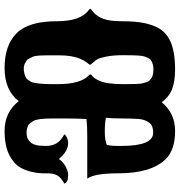

<svg xmlns="http://www.w3.org/2000/svg" viewBox="7 -751 785 839"><g transform="rotate(90 399.5 -331.5)"><path d="M276.9 41Q178.2 41 125.5 -11.2Q72.8 -63.5 72.8 -187Q72.8 -292.5 23.4 -327.1Q16.1 -332.5 20 -336.2Q23.9 -339.8 33.7 -347.7Q43.5 -355.5 53.7 -372.1Q72.8 -404.3 72.8 -469.2Q72.8 -535.6 82 -574.7Q91.3 -615.2 107.9 -639.9Q124.5 -664.6 151.9 -679.2Q198.2 -704.1 284.7 -704.1Q334 -704.1 368.7 -691.2Q403.3 -678.2 426.8 -645.5Q474.6 -704.1 552.2 -704.1Q635.7 -704.1 675.8 -662.6Q737.3 -599.1 737.3 -457Q737.3 -351.1 760.7 -320.3H577.1Q556.2 -320.3 537.1 -319.6Q518.1 -318.8 500 -316.9Q499 -295.9 498.3 -273.2Q497.6 -250.5 497.6 -226.6V-168.9Q497.6 -103 508.8 -84.5Q519.5 -66.9 526.4 -63Q542 -55.2 558.8 -55.2Q575.7 -55.2 587.4 -61Q607.4 -71.3 613.3 -94.7Q617.7 -110.8 617.7 -139.2Q617.7 -167 606.4 -185.8Q595.2 -204.6 566.9 -220.2Q569.8 -226.1 581.3 -231.4Q592.8 -236.8 604.5 -236.8Q641.6 -236.8 674.8 -196.3Q690.9 -220.7 721.7 -232.4Q733.4 -236.8 744.6 -236.8Q777.3 -236.8 782.2 -220.2Q754.4 -204.6 746.1 -188.5Q736.3 -169.9 737.3 -139.6Q738.3 -109.4 731.4 -79.6Q719.2 -25.9 689.9 -1.2Q660.6 23.4 625 32.7Q590.8 41 552.2 41Q470.2 41 421.9 -21Q375 41 276.9 41ZM302.7 -45.9Q320.3 -50.3 327.1 -59.1Q333.5 -67.9 336.9 -73.7Q340.3 -79.6 342.3 -91.3L345.2 -110.8Q346.2 -119.1 346.9 -135Q347.7 -150.9 347.7 -161.1V-191.9Q347.7 -291.5 308.6 -328.1Q300.8 -335 310.8 -341.3Q320.8 -347.7 332.5 -372.1Q347.7 -403.8 347.7 -478Q347.7 -543 345.2 -556.6L339.4 -578.1Q336.4 -587.9 331.8 -592.3Q327.1 -596.7 320.3 -601.6Q311 -607.9 287.4 -609.4Q263.7 -610.8 244.6 -599.6Q237.8 -595.7 233.4 -586.4Q229 -577.1 226.6 -569.1Q224.1 -561 222.7 -543.9Q221.2 -520.5 221.2 -476.6Q221.2 -432.1 227.8 -400.9Q234.4 -369.6 242.2 -359.4Q249.5 -349.6 256.3 -342.3Q263.2 -335 263.2 -332.5Q263.2 -330.6 254.6 -320.3Q246.1 -310.1 236.3 -288.1Q221.7 -253.9 221.7 -194.3V-159.7Q221.7 -95.2 227.1 -84.5L235.4 -66.9Q238.8 -59.1 243.2 -56.2Q247.6 -53.2 253.9 -49.8Q272.9 -38.1 302.7 -45.9ZM555.7 -397Q594.7 -397 612.8 -405.8Q617.7 -419.9 617.7 -457V-469.7Q617.7 -608.4 560.1 -608.4Q528.8 -608.4 516.1 -591.3Q502.4 -571.8 500 -547.4Q499 -532.2 498.3 -513.4Q497.6 -494.6 497.6 -471.7Q497.6 -426.3 494.6 -401.9Q516.1 -397 555.7 -397Z"/></g></svg>

Font: Sancreek
Style: Regular
Weight: 400
Designer: Vernon Adams
Foundry: Vernon Adams
Version: Version 1.100; ttfautohint (v1.8.4.7-5d5b)